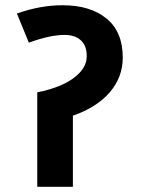

<svg xmlns="http://www.w3.org/2000/svg" viewBox="-20 -717 580 737"><path d="M259.8 -272.9V0H123V-362.8H124Q213.9 -380.9 263.4 -418Q313 -455.1 313 -501Q313 -542 290 -562.5Q267.1 -583 228 -583Q171.9 -583 90.8 -553.2L44.9 -665Q135.7 -697.3 221.2 -696.8Q326.2 -696.8 388.7 -646Q451.2 -595.2 451.2 -496.1Q451.2 -420.9 401.6 -363Q352.1 -305.2 259.8 -272.9Z"/></svg>

Font: Kadwa
Style: Bold
Weight: 700
Designer: Sol Matas
Foundry: Sol Matas
Version: Version 1.001;PS 001.000;hotconv 1.0.70;makeotf.lib2.5.58329